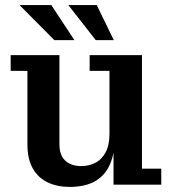

<svg xmlns="http://www.w3.org/2000/svg" viewBox="-20 -727 675 756"><path d="M254 9Q206 9 168.5 -8.5Q131 -26 109.5 -63Q88 -100 88 -158V-448H22V-510H214V-159Q214 -115 237.5 -94Q261 -73 300 -73Q329 -73 354.5 -85.5Q380 -98 395.5 -126.5Q411 -155 411 -200L434 -201Q434 -133 415.5 -86Q397 -39 357 -15Q317 9 254 9ZM427 0V-166L411 -164V-448H333V-510H539V-63H615V0ZM194 -569 57 -707H182L273 -569ZM357 -569 249 -707H361L428 -569Z"/></svg>

Font: Montagu Slab 120pt Medium
Style: Regular
Weight: 500
Designer: Florian Karsten
Foundry: Florian Karsten
Version: Version 1.000